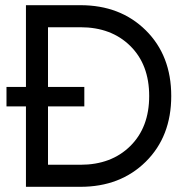

<svg xmlns="http://www.w3.org/2000/svg" viewBox="-20 -720 720 740"><path d="M5 -310V-385H80V-700H290Q444 -700 542 -603Q640 -506 640 -350Q640 -194 542 -97Q444 0 290 0H80V-310ZM165 -385H305V-310H165V-85H290Q409 -85 482 -157Q555 -229 555 -350Q555 -471 482 -543Q409 -615 290 -615H165Z"/></svg>

Font: renner_400book
Style: Book
Weight: 400
Version: Version 003.000 ; ttfautohint (v0.97) -l 8 -r 50 -G 200 -x 1